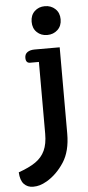

<svg xmlns="http://www.w3.org/2000/svg" viewBox="-62 -751 471 1022"><g transform="rotate(-5 173.0 -240.0)"><path d="M141 -639Q141 -674 163 -695Q185 -716 218 -716Q251 -716 273.5 -695Q296 -674 296 -639Q296 -604 273.5 -583Q251 -562 218 -562Q185 -562 163 -583Q141 -604 141 -639ZM3 153Q60 133 94 109.5Q128 86 144.5 50.5Q161 15 161 -39V-423H114Q91 -423 91 -451Q91 -471 105.5 -481Q120 -491 144 -491H278V-30Q278 64 239.5 123Q201 182 147 214Q126 226 109 231Q92 236 73 236Q43 236 24 216Q5 196 3 153Z"/></g></svg>

Font: MaitreeSemiBold
Style: Regular
Weight: 600
Designer: CadsonDemak Team
Foundry: CadsonDemak
Version: Version 1.000